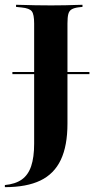

<svg xmlns="http://www.w3.org/2000/svg" viewBox="-43 -591 394 804"><path d="M8.9 -280.6V-289.5H331.5V-280.6ZM100 -201.6V-492.7Q100 -530.6 90.3 -543.5Q80.6 -556.5 47.6 -559.7L24.2 -562.1V-571Q38.7 -571 59.3 -570.2Q79.8 -569.4 105.2 -569Q130.6 -568.5 159.7 -568.5H169.4H181.5Q208.1 -568.5 230.6 -569Q253.2 -569.4 271.8 -570.2Q290.3 -571 302.4 -571V-562.1L287.1 -560.5Q267.7 -558.1 257.3 -552Q246.8 -546 243.1 -532.3Q239.5 -518.5 239.5 -492.7V-201.6ZM-22.6 192.7V183.9Q21 179.8 48 160.9Q75 141.9 87.5 104.8Q100 67.7 100 10.5V-201.6H239.5V-73.4Q239.5 19.4 211.7 78.2Q183.9 137.1 126.2 164.9Q68.5 192.7 -22.6 192.7Z"/></svg>

Font: Playfair 144pt SemiCondensed ExtraBold
Style: Regular
Weight: 800
Width: 4
Designer: Claus Eggers Sørensen
Foundry: Claus Eggers Sørensen
Version: Version 2.203